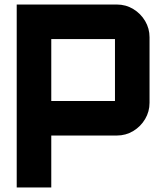

<svg xmlns="http://www.w3.org/2000/svg" viewBox="-20 -600 704 850"><path d="M54 230V-580H497Q537 -580 570 -560Q603 -540 622.5 -507Q642 -474 642 -435V-145Q642 -106 622.5 -73Q603 -40 570 -20Q537 0 497 0H207V230ZM207 -153H489Q489 -153 489 -153Q489 -153 489 -153V-427Q489 -427 489 -427Q489 -427 489 -427H207Q207 -427 207 -427Q207 -427 207 -427V-153Q207 -153 207 -153Q207 -153 207 -153Z"/></svg>

Font: Orbitron Black
Style: Regular
Weight: 900
Designer: Matt McInerney
Foundry: The League of Moveable Type
Version: Version 2.001